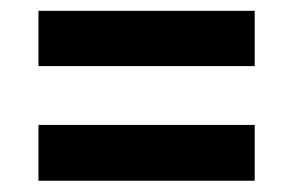

<svg xmlns="http://www.w3.org/2000/svg" viewBox="-20 -500 528 346"><path d="M49.3 -174.3V-274.9H439V-174.3ZM49.3 -380.9V-480.5H439V-380.9Z"/></svg>

Font: Comme
Style: Bold
Weight: 700
Version: Version 1.000;gftools[0.9.27]